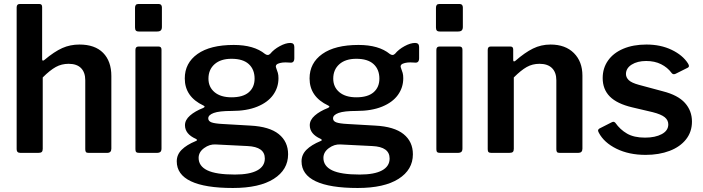

<svg xmlns="http://www.w3.org/2000/svg" viewBox="-20 -762 3504 957"><path d="M63 -18C63 -6 69.3 0 82 0H171C179 0 184.7 -1.5 188 -4.5C191.3 -7.5 193 -12.7 193 -20V-376C217 -400 238.7 -417.3 258 -428C277.3 -438.7 298.7 -444 322 -444C349.3 -444 370 -436.8 384 -422.5C398 -408.2 405 -388 405 -362V-18C405 -11.3 406.2 -6.7 408.5 -4C410.8 -1.3 415.3 0 422 0H514C528 0 535 -7 535 -21V-383C535 -432.3 521.3 -470.8 494 -498.5C466.7 -526.2 427.3 -540 376 -540C345.3 -540 316.8 -534.2 290.5 -522.5C264.2 -510.8 234.3 -491 201 -463C197.7 -460.3 195 -459.3 193 -460C191 -460.7 190 -463 190 -467V-727C190 -737 185.7 -742 177 -742H78C68 -742 63 -736.3 63 -725Z M787 -628V-725C787 -730.3 785.7 -734.5 783 -737.5C780.3 -740.5 776.7 -742 772 -742H669C658.3 -742 653 -735.7 653 -723V-625C653 -618.3 654.3 -613.3 657 -610C659.7 -606.7 664.7 -605 672 -605H763C771.7 -605 777.8 -606.8 781.5 -610.5C785.2 -614.2 787 -620 787 -628ZM785 -22V-514C785 -524.7 780.3 -530 771 -530H670C660 -530 655 -524.3 655 -513V-18C655 -11.3 656.3 -6.7 659 -4C661.7 -1.3 666.7 0 674 0H761C769.7 0 775.8 -1.7 779.5 -5C783.2 -8.3 785 -14 785 -22Z M1447 -528C1447 -541.3 1440.3 -548 1427 -548C1411.7 -548 1394.2 -542.7 1374.5 -532C1354.8 -521.3 1339 -508.7 1327 -494C1323 -490 1318.7 -488 1314 -488C1310 -488 1305.7 -489.7 1301 -493C1264.3 -523 1212.3 -538 1145 -538C1067 -538 1006.8 -523 964.5 -493C922.2 -463 901 -422.3 901 -371C901 -310.3 932 -265.3 994 -236C998 -234 1000 -232 1000 -230C1000 -228.7 997.7 -226.7 993 -224C965.7 -213.3 943.7 -200.7 927 -186C910.3 -171.3 902 -155.3 902 -138C902 -108.7 920 -86 956 -70C960 -68 962 -66 962 -64C962 -62 960 -60.3 956 -59C925.3 -46.3 901.8 -31.8 885.5 -15.5C869.2 0.8 861 20 861 42C861 86 884.5 119.2 931.5 141.5C978.5 163.8 1048.3 175 1141 175C1229 175 1296.8 159.8 1344.5 129.5C1392.2 99.2 1416 58.3 1416 7C1416 -35 1400.5 -68.5 1369.5 -93.5C1338.5 -118.5 1291.3 -132.7 1228 -136L1090 -144C1064 -145.3 1045.5 -148 1034.5 -152C1023.5 -156 1018 -162.7 1018 -172C1018 -183.3 1027.2 -192.3 1045.5 -199C1063.8 -205.7 1093.7 -209 1135 -209C1185 -209 1227.5 -216.2 1262.5 -230.5C1297.5 -244.8 1323.8 -264.3 1341.5 -289C1359.2 -313.7 1368 -341.3 1368 -372C1368 -382.7 1367 -391.5 1365 -398.5C1363 -405.5 1360 -414.3 1356 -425C1352 -436.3 1358.7 -444 1376 -448C1384 -450 1393 -451 1403 -451C1412.3 -451 1419.7 -450.7 1425 -450C1439.7 -448 1447 -455.3 1447 -472ZM1220 -302C1200.7 -285.3 1172 -277 1134 -277C1098 -277 1069.8 -285.5 1049.5 -302.5C1029.2 -319.5 1019 -342 1019 -370C1019 -400 1029.2 -424 1049.5 -442C1069.8 -460 1098 -469 1134 -469C1172 -469 1200.7 -460.2 1220 -442.5C1239.3 -424.8 1249 -400.7 1249 -370C1249 -341.3 1239.3 -318.7 1220 -302ZM1055 -42 1214 -34C1271.3 -31.3 1300 -10.7 1300 28C1300 54 1287.3 73.8 1262 87.5C1236.7 101.2 1199.7 108 1151 108C1088.3 108 1042.5 101 1013.5 87C984.5 73 970 52.3 970 25C970 5.7 979.2 -10.7 997.5 -24C1015.8 -37.3 1035 -43.3 1055 -42Z M2069 -528C2069 -541.3 2062.3 -548 2049 -548C2033.7 -548 2016.2 -542.7 1996.5 -532C1976.8 -521.3 1961 -508.7 1949 -494C1945 -490 1940.7 -488 1936 -488C1932 -488 1927.7 -489.7 1923 -493C1886.3 -523 1834.3 -538 1767 -538C1689 -538 1628.8 -523 1586.5 -493C1544.2 -463 1523 -422.3 1523 -371C1523 -310.3 1554 -265.3 1616 -236C1620 -234 1622 -232 1622 -230C1622 -228.7 1619.7 -226.7 1615 -224C1587.7 -213.3 1565.7 -200.7 1549 -186C1532.3 -171.3 1524 -155.3 1524 -138C1524 -108.7 1542 -86 1578 -70C1582 -68 1584 -66 1584 -64C1584 -62 1582 -60.3 1578 -59C1547.3 -46.3 1523.8 -31.8 1507.5 -15.5C1491.2 0.8 1483 20 1483 42C1483 86 1506.5 119.2 1553.5 141.5C1600.5 163.8 1670.3 175 1763 175C1851 175 1918.8 159.8 1966.5 129.5C2014.2 99.2 2038 58.3 2038 7C2038 -35 2022.5 -68.5 1991.5 -93.5C1960.5 -118.5 1913.3 -132.7 1850 -136L1712 -144C1686 -145.3 1667.5 -148 1656.5 -152C1645.5 -156 1640 -162.7 1640 -172C1640 -183.3 1649.2 -192.3 1667.5 -199C1685.8 -205.7 1715.7 -209 1757 -209C1807 -209 1849.5 -216.2 1884.5 -230.5C1919.5 -244.8 1945.8 -264.3 1963.5 -289C1981.2 -313.7 1990 -341.3 1990 -372C1990 -382.7 1989 -391.5 1987 -398.5C1985 -405.5 1982 -414.3 1978 -425C1974 -436.3 1980.7 -444 1998 -448C2006 -450 2015 -451 2025 -451C2034.3 -451 2041.7 -450.7 2047 -450C2061.7 -448 2069 -455.3 2069 -472ZM1842 -302C1822.7 -285.3 1794 -277 1756 -277C1720 -277 1691.8 -285.5 1671.5 -302.5C1651.2 -319.5 1641 -342 1641 -370C1641 -400 1651.2 -424 1671.5 -442C1691.8 -460 1720 -469 1756 -469C1794 -469 1822.7 -460.2 1842 -442.5C1861.3 -424.8 1871 -400.7 1871 -370C1871 -341.3 1861.3 -318.7 1842 -302ZM1677 -42 1836 -34C1893.3 -31.3 1922 -10.7 1922 28C1922 54 1909.3 73.8 1884 87.5C1858.7 101.2 1821.7 108 1773 108C1710.3 108 1664.5 101 1635.5 87C1606.5 73 1592 52.3 1592 25C1592 5.7 1601.2 -10.7 1619.5 -24C1637.8 -37.3 1657 -43.3 1677 -42Z M2287 -628V-725C2287 -730.3 2285.7 -734.5 2283 -737.5C2280.3 -740.5 2276.7 -742 2272 -742H2169C2158.3 -742 2153 -735.7 2153 -723V-625C2153 -618.3 2154.3 -613.3 2157 -610C2159.7 -606.7 2164.7 -605 2172 -605H2263C2271.7 -605 2277.8 -606.8 2281.5 -610.5C2285.2 -614.2 2287 -620 2287 -628ZM2285 -22V-514C2285 -524.7 2280.3 -530 2271 -530H2170C2160 -530 2155 -524.3 2155 -513V-18C2155 -11.3 2156.3 -6.7 2159 -4C2161.7 -1.3 2166.7 0 2174 0H2261C2269.7 0 2275.8 -1.7 2279.5 -5C2283.2 -8.3 2285 -14 2285 -22Z M2415 -4C2417.7 -1.3 2422.3 0 2429 0H2518C2526.7 0 2532.7 -1.5 2536 -4.5C2539.3 -7.5 2541 -12.7 2541 -20V-376C2565 -400 2586.5 -417.3 2605.5 -428C2624.5 -438.7 2645.7 -444 2669 -444C2696.3 -444 2717.2 -436.8 2731.5 -422.5C2745.8 -408.2 2753 -388 2753 -362V-18C2753 -11.3 2754.2 -6.7 2756.5 -4C2758.8 -1.3 2763.3 0 2770 0H2862C2876 0 2883 -7 2883 -21V-385C2883 -431.7 2868.8 -469.2 2840.5 -497.5C2812.2 -525.8 2773.3 -540 2724 -540C2692.7 -540 2663.5 -533.3 2636.5 -520C2609.5 -506.7 2580.3 -486.3 2549 -459C2545.7 -456.3 2543 -455.3 2541 -456C2539 -456.7 2538 -459 2538 -463V-515C2538 -525 2533.7 -530 2525 -530H2425C2415.7 -530 2411 -524.3 2411 -513V-18C2411 -11.3 2412.3 -6.7 2415 -4Z M3275 -442C3296.3 -431.3 3313.7 -417 3327 -399C3330.3 -394.3 3334.7 -392 3340 -392C3340.7 -392 3343 -392.7 3347 -394L3409 -425C3412.3 -427 3414 -429.7 3414 -433C3414 -436.3 3412.3 -440.7 3409 -446C3391.7 -473.3 3364.7 -495.8 3328 -513.5C3291.3 -531.2 3249.3 -540 3202 -540C3158 -540 3119.5 -533 3086.5 -519C3053.5 -505 3028.2 -485.3 3010.5 -460C2992.8 -434.7 2984 -405.7 2984 -373C2984 -335.7 2995.8 -305 3019.5 -281C3043.2 -257 3080.3 -239 3131 -227L3233 -203C3261.7 -195.7 3281.8 -187.2 3293.5 -177.5C3305.2 -167.8 3311 -156 3311 -142C3311 -121.3 3300.2 -105.2 3278.5 -93.5C3256.8 -81.8 3229 -76 3195 -76C3158.3 -76 3128.5 -82.7 3105.5 -96C3082.5 -109.3 3063 -127.3 3047 -150C3043.7 -153.3 3040.7 -155 3038 -155C3034.7 -155 3030.7 -153.7 3026 -151L2967 -121C2963 -118.3 2961 -115 2961 -111C2961 -109 2962.3 -105.3 2965 -100C2982.3 -67.3 3011.7 -40.8 3053 -20.5C3094.3 -0.2 3142.7 10 3198 10C3242.7 10 3282.5 3.3 3317.5 -10C3352.5 -23.3 3379.8 -42.5 3399.5 -67.5C3419.2 -92.5 3429 -122 3429 -156C3429 -192 3417.3 -223 3394 -249C3370.7 -275 3334 -294.3 3284 -307L3165 -339C3140.3 -345.7 3123.3 -353.5 3114 -362.5C3104.7 -371.5 3100 -381.7 3100 -393C3100 -412.3 3109.5 -428 3128.5 -440C3147.5 -452 3171.7 -458 3201 -458C3229 -458 3253.7 -452.7 3275 -442Z"/></svg>

Font: Libre Franklin SemiBold
Style: Regular
Weight: 600
Designer: Pablo Impallari, Rodrigo Fuenzalida
Foundry: Impallari Type
Version: Version 1.002; ttfautohint (v1.5)